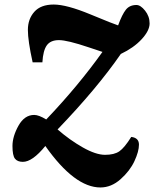

<svg xmlns="http://www.w3.org/2000/svg" viewBox="-20 -694 680 847"><path d="M167 -419H124Q103 -514 103 -562Q103 -610 131.5 -642Q160 -674 217 -674Q274 -674 379 -630.5Q484 -587 501 -582Q519 -631 535.5 -651.5Q552 -672 582 -672Q600 -672 620 -647Q640 -622 640 -590.5Q640 -559 605 -521Q570 -483 513 -456Q408 -304 234 -123Q288 -76 345.5 -43.5Q403 -11 443.5 -11Q484 -11 506.5 -26.5Q529 -42 559 -90Q593 -86 593 -56Q593 -26 573 17Q553 60 512 96.5Q471 133 423 133Q309 133 180 -50Q123 20 81 20Q57 20 46 6Q35 -8 35 -50Q35 -92 61.5 -139.5Q88 -187 131 -187Q151 -187 184 -167Q325 -315 432 -465Q416 -470 372 -485Q277 -517 240 -517Q203 -517 186.5 -494Q170 -471 167 -419Z"/></svg>

Font: Clara
Style: Regular
Weight: 400
Designer: Proyecto DEMO
Foundry: Proyecto DEMO
Version: Version 1.002